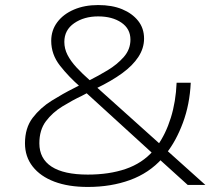

<svg xmlns="http://www.w3.org/2000/svg" viewBox="-20 -733 869 761"><path d="M328 8Q251 8 195.5 -13Q140 -34 109.5 -73Q79 -112 79 -165Q79 -226 109.5 -266Q140 -306 185 -334Q230 -362 272 -383L309 -402L298 -389Q253 -428 218 -472.5Q183 -517 183 -571Q183 -613 207 -645Q231 -677 273 -695Q315 -713 369 -713Q424 -713 464 -696.5Q504 -680 527.5 -650.5Q551 -621 551 -580Q551 -542 528.5 -507.5Q506 -473 464 -442.5Q422 -412 362 -383L357 -393L621 -156H604Q637 -202 657 -266Q677 -330 680 -405H736Q732 -319 705 -246.5Q678 -174 639 -125L638 -140L794 0H724L608 -105H623Q571 -47 495.5 -19.5Q420 8 328 8ZM328 -41Q413 -41 478.5 -63.5Q544 -86 587 -135V-123L314 -372L344 -374L304 -353Q266 -335 227 -311Q188 -287 162 -252.5Q136 -218 136 -165Q136 -104 184.5 -72.5Q233 -41 328 -41ZM369 -668Q313 -668 274 -641Q235 -614 235 -567Q235 -540 247.5 -515.5Q260 -491 283 -466Q306 -441 339 -412L335 -415Q369 -432 406.5 -454.5Q444 -477 470.5 -507Q497 -537 497 -576Q497 -619 461 -643.5Q425 -668 369 -668Z"/></svg>

Font: Nunito Sans 7pt Expanded ExtraLight
Style: Regular
Weight: 250
Width: 7
Designer: Vernon Adams
Foundry: Vernon Adams
Version: Version 3.101;gftools[0.9.27]